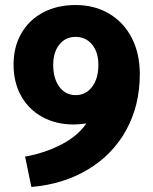

<svg xmlns="http://www.w3.org/2000/svg" viewBox="-20 -729 610 765"><path d="M80 -105Q158 -119 224 -153Q290 -187 324 -237Q292 -233 274 -233Q203 -233 148.5 -263Q94 -293 64 -347Q34 -401 34 -472Q34 -542 65 -596Q96 -650 152 -679.5Q208 -709 281 -709Q357 -709 415 -674.5Q473 -640 505 -578Q537 -516 537 -434Q537 -309 483 -211Q429 -113 331 -54Q233 5 105 16ZM372 -471Q372 -521 347 -551.5Q322 -582 281 -582Q241 -582 216.5 -551.5Q192 -521 192 -471Q192 -416 216.5 -383Q241 -350 281 -350Q322 -350 347 -383Q372 -416 372 -471Z"/></svg>

Font: Sarabun ExtraBold
Style: Regular
Weight: 800
Version: Version 1.000; ttfautohint (v1.6)